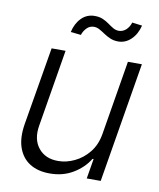

<svg xmlns="http://www.w3.org/2000/svg" viewBox="-82 -787 711 859"><g transform="rotate(10 273.0 -357.5)"><path d="M404.3 -208 460.4 -545.9H523.9L433.1 0H369.6L384.8 -90.8H379.9Q354.5 -48.8 307.9 -20.8Q261.2 7.3 200.7 6.8Q148.4 6.8 111.8 -15.9Q75.2 -38.6 59.3 -83.3Q43.5 -127.9 54.2 -192.4L113.8 -545.9H177.2L119.1 -195.8Q108.4 -132.3 139.9 -93.3Q171.4 -54.2 230 -54.7Q266.6 -54.7 303.7 -72.3Q340.8 -89.8 368.4 -124Q396 -158.2 404.3 -208ZM401.4 -627.9Q381.3 -627.9 365.2 -634.8Q349.1 -641.6 335.4 -650.9Q321.8 -660.2 309.3 -667Q296.9 -673.8 284.2 -673.8Q264.6 -673.8 251 -659.4Q237.3 -645 232.4 -627.9L185.5 -632.8Q194.3 -672.4 218.8 -697.3Q243.2 -722.2 279.3 -722.2Q300.8 -722.2 316.4 -715.3Q332 -708.5 345 -699Q357.9 -689.5 370.1 -682.4Q382.3 -675.3 396.5 -675.3Q414.1 -675.8 428 -688Q441.9 -700.2 449.2 -722.2L494.6 -716.3Q484.4 -675.8 459.2 -651.9Q434.1 -627.9 401.4 -627.9Z"/></g></svg>

Font: Inter Tight Light
Style: Italic
Weight: 300
Italic angle: -9.39999°
Designer: Rasmus Andersson
Foundry: rsms
Version: Version 3.004